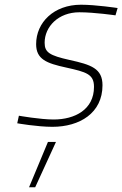

<svg xmlns="http://www.w3.org/2000/svg" viewBox="-20 -529 518 813"><path d="M217 72 129 264H103L183 72ZM478 -495C478 -495 386 -509 323 -509C208 -509 133 -434 133 -342C133 -278 177 -261 260 -243C346 -224 378 -215 378 -161C378 -65 297 -23 207 -23C150 -23 60 -39 60 -39L53 -7C53 -7 137 8 202 8C317 8 414 -50 414 -168C414 -239 366 -255 275 -275C190 -294 169 -307 169 -348C169 -416 227 -477 316 -477C380 -477 469 -464 469 -464L478 -495Z"/></svg>

Font: RazerF5 Thin
Style: Italic
Weight: 250
Foundry: Razer Inc.
Version: Version 2